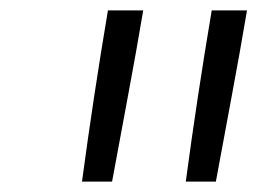

<svg xmlns="http://www.w3.org/2000/svg" viewBox="-20 -792 540 370"><path d="M138 -442Q149 -524 161.5 -606.5Q174 -689 188 -772H256Q242 -689 226.5 -606.5Q211 -524 196 -442ZM338 -442Q349 -524 361.5 -606.5Q374 -689 388 -772H456Q442 -689 426.5 -606.5Q411 -524 396 -442Z"/></svg>

Font: Iosevka Light
Style: Italic
Weight: 300
Italic angle: -9°
Monospace: yes
Designer: Belleve Invis
Foundry: Belleve Invis
Version: Version 32.5.0; ttfautohint (v1.8.4)